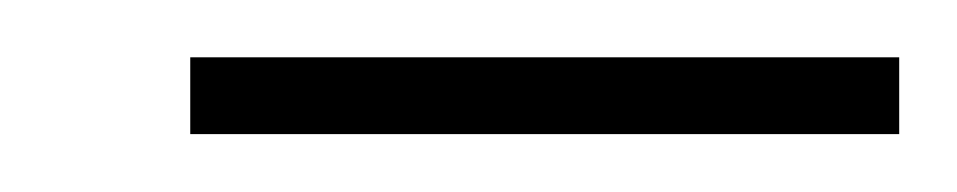

<svg xmlns="http://www.w3.org/2000/svg" viewBox="-20 -258 329 66"><path d="M289.1 -211.9H45.4V-238.3H289.1Z"/></svg>

Font: Bacasime Antique
Style: Regular
Weight: 400
Designer: The DocRepair Project, Claus Eggers Sørensen
Foundry: Google
Version: Version 2.000